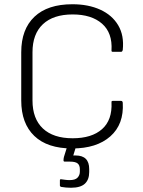

<svg xmlns="http://www.w3.org/2000/svg" viewBox="-20 -687 673 904"><path d="M320 12Q203 12 141.5 -47Q80 -106 80 -214V-441Q80 -549 142 -608Q204 -667 321 -667Q396 -667 452 -641.5Q508 -616 536.5 -568Q565 -520 558 -452Q556 -443 550 -443H511Q504 -443 505 -450Q510 -532 460.5 -575.5Q411 -619 322 -619Q231 -619 182 -573Q133 -527 133 -441V-214Q133 -128 182 -82Q231 -36 322 -36Q412 -36 460.5 -79Q509 -122 505 -205Q504 -212 511 -212H550Q557 -212 558 -203Q564 -102 499.5 -45Q435 12 320 12ZM314 197Q290 197 268 193Q262 191 262 186V162Q262 156 268 157Q276 158 286.5 159.5Q297 161 308 161Q334 161 345 149.5Q356 138 356 121V110Q356 91 345.5 82.5Q335 74 310 74H285Q279 74 279 68Q279 64 279.5 60Q280 56 281 52L301 -12Q303 -17 307 -17H338Q344 -17 342 -10L325 45H336Q400 45 400 109V123Q400 159 379.5 178Q359 197 314 197Z"/></svg>

Font: Sofia Sans Light
Style: Regular
Weight: 300
Designer: Botio Nikoltchev, Ani Petrova
Foundry: lettersoup
Version: Version 4.100; ttfautohint (v1.8.3)